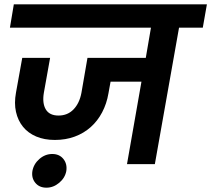

<svg xmlns="http://www.w3.org/2000/svg" viewBox="-20 -760 978 889"><path d="M44 -740H938L919 -632H809L697 0H568L635 -382H492L482 -327Q474 -280 453 -240Q432 -200 400 -171.5Q368 -143 326 -127.5Q284 -112 234 -112Q185 -112 147.5 -128Q110 -144 86.5 -173Q63 -202 54 -242Q45 -282 54 -331L83 -492H212L183 -330Q175 -282 192 -253.5Q209 -225 251 -225Q293 -225 320.5 -253.5Q348 -282 357 -330L385 -492H655L679 -632H26ZM195 109Q162 109 143.5 86.5Q125 64 130 32Q136 -1 162.5 -24Q189 -47 222 -47Q255 -47 273.5 -24Q292 -1 287 32Q281 64 254 86.5Q227 109 195 109Z"/></svg>

Font: SVN-Poppins SemiBold
Style: Italic
Weight: 600
Italic angle: -10°
Designer: Ninad Kale (Devanagari), Jonny Pinhorn (Latin)
Foundry: Indian Type Foundry
Version: Version 3.002 2017; ttfautohint (v1.8.3)